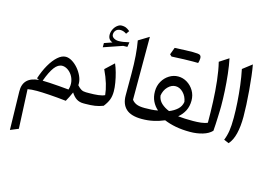

<svg xmlns="http://www.w3.org/2000/svg" viewBox="-143 -1076 2481 1778"><g transform="rotate(15 1098.0 -187.0)"><path d="M395 -374.5Q424.3 -374.5 455.8 -355.5Q487.3 -336.4 514.2 -305.2Q541 -273.9 557.9 -236.8Q574.7 -199.7 574.7 -163.6Q574.7 -160.2 574.5 -157Q574.2 -153.8 573.7 -150.4Q595.7 -125.5 614.3 -115.2Q632.8 -105 659.7 -105H667.5V0H662.1Q624.5 0 596.4 -17.8Q568.4 -35.6 544.9 -72.8Q534.7 -50.3 522.5 -24.7Q510.3 1 499 19.5Q412.1 9.8 336.2 4.9Q260.3 0 217.8 0Q190.9 0 169.4 1.7Q147.9 3.4 129.4 6.8L146.5 382.3L69.3 414.1L61 47.4Q57.6 -90.3 210 -103L188 -113.3Q211.9 -187.5 245.8 -246.6Q279.8 -305.7 318.6 -340.1Q357.4 -374.5 395 -374.5ZM385.3 -285.2Q344.7 -285.2 311.3 -241Q277.8 -196.8 244.1 -105Q269.5 -105 312 -102.5Q354.5 -100.1 403.3 -96.2Q452.1 -92.3 496.6 -87.9Q508.8 -127.9 502.9 -163.6Q497.1 -199.2 478.8 -226.6Q460.4 -253.9 435.5 -269.5Q410.6 -285.2 385.3 -285.2Z M761.2 -687.5Q761.2 -666.5 781.2 -654.1Q801.3 -641.6 828.1 -641.6Q866.7 -641.6 928.2 -656.2L920.9 -610.4L880.9 -609.4L701.7 -547.9V-588.4L776.9 -614.3Q732.9 -629.9 732.9 -678.2Q732.9 -704.6 745.4 -729.7Q757.8 -754.9 778.3 -771.2Q798.8 -787.6 821.8 -787.6Q842.3 -787.6 858.9 -781.5Q875.5 -775.4 899.4 -755.9L877.9 -725.1Q861.3 -736.3 847.4 -740.7Q833.5 -745.1 820.3 -745.1Q793 -745.1 777.1 -728Q761.2 -710.9 761.2 -687.5ZM667.5 0Q650.9 0 650.9 -33.2V-71.8Q650.9 -105 667.5 -105H691.4Q736.3 -105 776.1 -109.6Q815.9 -114.3 837.9 -125.5Q833.5 -173.3 816.2 -231.4Q798.8 -289.6 767.1 -356L850.1 -433.6Q865.2 -399.9 877.9 -354.2Q890.6 -308.6 898.4 -262Q906.2 -215.3 906.2 -179.2Q906.2 -133.3 893.3 -99.4Q880.4 -65.4 850.1 -26.9Q811.5 -11.7 772.5 -5.9Q733.4 0 680.7 0Z M1098.1 -754.4V-151.4Q1112.8 -130.4 1140.6 -117.7Q1168.5 -105 1220.7 -105H1221.2V0H1220.7Q1118.7 0 1070.3 -44.2Q1022 -88.4 1022 -172.4V-380.9Q1022 -565.4 998.5 -693.4Z M1448.2 -467.8Q1493.7 -467.8 1533.7 -443.4Q1573.7 -418.9 1598.6 -377.2Q1623.5 -335.4 1623.5 -283.2Q1623.5 -228 1601.6 -185.3Q1579.6 -142.6 1541.5 -111.3Q1572.3 -107.9 1608.4 -106.4Q1644.5 -105 1684.1 -105H1684.6V0H1684.1Q1607.4 0 1546.4 -11.7Q1485.4 -23.4 1435.1 -44.4Q1385.7 -23.4 1333 -11.7Q1280.3 0 1221.2 0Q1204.6 0 1204.6 -33.2V-71.8Q1204.6 -105 1221.2 -105Q1252.9 -105 1286.1 -106.9Q1319.3 -108.9 1347.7 -114.7Q1313.5 -144.5 1293.7 -185.3Q1273.9 -226.1 1273.9 -278.8Q1273.9 -333 1298.6 -375.7Q1323.2 -418.5 1363.3 -443.1Q1403.3 -467.8 1448.2 -467.8ZM1447.8 -374.5Q1408.2 -374.5 1375 -340.6Q1341.8 -306.6 1334 -254.4Q1340.3 -211.4 1371.6 -182.6Q1402.8 -153.8 1447.3 -136.2Q1492.7 -153.8 1524.4 -182.6Q1556.2 -211.4 1563 -254.4Q1554.7 -306.6 1521.2 -340.6Q1487.8 -374.5 1447.8 -374.5ZM1541 -636.7Q1472.7 -636.7 1338.9 -629.9L1320.8 -646.5Q1327.6 -664.6 1333.7 -681.4Q1339.8 -698.2 1346.2 -714.8Q1463.9 -721.2 1519.3 -721.2Q1574.7 -721.2 1587.6 -712.9Q1600.6 -704.6 1600.6 -682.6Q1600.6 -660.6 1592.8 -636.2Z M1861.8 -753.4Q1875.5 -688.5 1884.3 -609.9Q1893.1 -531.2 1897.5 -451.7Q1901.9 -372.1 1901.9 -303.7Q1901.9 -290.5 1901.1 -262.7Q1900.4 -234.9 1898.9 -200Q1897.5 -165 1895.8 -129.9Q1894 -94.7 1891.6 -66.4Q1860.4 -33.2 1804.2 -16.6Q1748 0 1684.6 0Q1668 0 1668 -33.2V-71.8Q1668 -105 1684.6 -105Q1722.7 -105 1760 -109.1Q1797.4 -113.3 1822.8 -125Q1822.8 -222.2 1818.6 -324.5Q1814.5 -426.8 1803.7 -522.9Q1793 -619.1 1773.9 -696.3Z M2085.4 -754.4Q2093.8 -710.4 2101.3 -647.2Q2108.9 -584 2114.7 -514.2Q2120.6 -444.3 2123.8 -378.7Q2127 -313 2127 -264.6Q2127 -170.4 2110.1 -101.3Q2093.3 -32.2 2057.1 8.3L2009.3 -12.2Q2026.9 -54.7 2034.7 -104Q2042.5 -153.3 2042.5 -231.4Q2042.5 -300.8 2037.4 -379.4Q2032.2 -458 2022.5 -537.1Q2012.7 -616.2 1998 -687Z"/></g></svg>

Font: Pinar-DS2-FD Medium
Style: Regular
Weight: 500
Designer: Amin Abedi
Version: Version 3.000